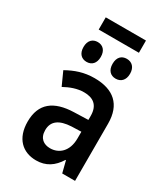

<svg xmlns="http://www.w3.org/2000/svg" viewBox="-216 -972 932 1075"><g transform="rotate(30 250.0 -434.5)"><path d="M139 -800H399V-879H139ZM358 -609C391 -609 415 -631 415 -673C415 -715 391 -737 358 -737C325 -737 302 -716 302 -673C302 -631 325 -609 358 -609ZM170 -609C203 -609 226 -631 226 -673C226 -715 203 -737 170 -737C138 -737 114 -716 114 -673C114 -630 138 -609 170 -609ZM201 10C264 10 309 -20 343 -75H346L365 0H448V-370C448 -493 379 -553 256 -553C188 -553 135 -534 81 -504L120 -418C158 -439 200 -455 245 -455C301 -455 342 -430 342 -359V-333L250 -330C123 -326 52 -273 52 -155C52 -47 113 10 201 10ZM235 -88C195 -88 161 -109 161 -163C161 -221 201 -250 279 -254L341 -256V-213C341 -127 290 -88 235 -88Z"/></g></svg>

Font: Noto Sans Mono ExtraCondensed SemiBold
Style: Regular
Weight: 600
Width: 2
Designer: Monotype Design Team
Foundry: Monotype Imaging Inc.
Version: Version 2.014